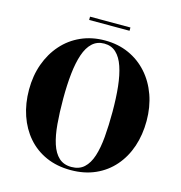

<svg xmlns="http://www.w3.org/2000/svg" viewBox="-125 -981 1036 1102"><g transform="rotate(15 393.0 -430.0)"><path d="M393.5 10Q312 10 247.2 -18.8Q182.5 -47.5 137.2 -99.8Q92 -152 68 -222.2Q44 -292.5 44 -375Q44 -457.5 69.2 -527.8Q94.5 -598 140.8 -650.2Q187 -702.5 251.2 -731.2Q315.5 -760 393.5 -760Q471.5 -760 535.5 -731.2Q599.5 -702.5 646 -650.2Q692.5 -598 717.5 -527.8Q742.5 -457.5 742.5 -375Q742.5 -292.5 718.8 -222.2Q695 -152 649.5 -99.8Q604 -47.5 539.5 -18.8Q475 10 393.5 10ZM393.5 -8.5Q439.5 -8.5 468.2 -34.8Q497 -61 512.8 -109.8Q528.5 -158.5 534.2 -225.8Q540 -293 540 -375Q540 -457 532.8 -524.2Q525.5 -591.5 509 -640.2Q492.5 -689 464.2 -715.2Q436 -741.5 393.5 -741.5Q351.5 -741.5 323 -715.2Q294.5 -689 278 -640.2Q261.5 -591.5 254.2 -524.2Q247 -457 247 -375Q247 -293 252.8 -225.8Q258.5 -158.5 274.2 -109.8Q290 -61 318.8 -34.8Q347.5 -8.5 393.5 -8.5ZM274 -850V-869.5H514V-850Z"/></g></svg>

Font: Bodoni Moda 11pt ExtraBold
Style: Regular
Weight: 800
Designer: Owen Earl
Foundry: indestructible type
Version: Version 2.004